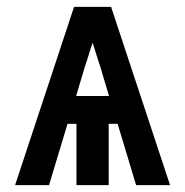

<svg xmlns="http://www.w3.org/2000/svg" viewBox="-20 -540 540 560"><path d="M24 0 196 -520H304L476 0H377L323 -179H297V0H203V-179H177L123 0ZM202 -260H298L272 -347Q266 -364 261 -381Q256 -398 250 -415Q244 -398 239 -381Q234 -364 228 -347Z"/></svg>

Font: Iosevka SS08 Regular
Style: Bold
Weight: 700
Monospace: yes
Designer: Belleve Invis
Foundry: Belleve Invis
Version: Version 16.3.4; ttfautohint (v1.8.4)